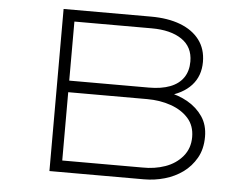

<svg xmlns="http://www.w3.org/2000/svg" viewBox="-50 -763 1077 826"><g transform="rotate(5 488.0 -350.0)"><path d="M192 0V-700H569Q643 -700 696.5 -679.5Q750 -659 779.5 -620Q809 -581 809 -525Q809 -464 772 -423.5Q735 -383 665 -366L667 -383Q717 -374 757 -351Q797 -328 821.5 -292Q846 -256 846 -205Q846 -152 824 -113.5Q802 -75 767.5 -50Q733 -25 689.5 -12.5Q646 0 600 0ZM243 -50H589Q642 -49 687.5 -65Q733 -81 762 -115.5Q791 -150 791 -199Q791 -248 762.5 -280Q734 -312 687 -328.5Q640 -345 584 -345H243ZM243 -395H587Q641 -395 678.5 -409.5Q716 -424 735.5 -452.5Q755 -481 755 -522Q755 -585 707 -617.5Q659 -650 577 -650H243Z"/></g></svg>

Font: Lexend Zetta ExtraLight
Style: Regular
Weight: 250
Version: Version 1.007